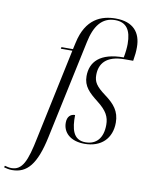

<svg xmlns="http://www.w3.org/2000/svg" viewBox="-234 -835 881 1149"><g transform="rotate(10 206.5 -260.5)"><path d="M-80 240C11 240 65 178 101 8L229 -593C249 -690 292 -751 373 -751C441 -751 471 -708 471 -623C471 -602 468 -571 462 -540C318 -540 262 -478 262 -391C262 -330 298 -296 353 -253C411 -208 429 -173 429 -124C429 -44 390 0 324 0C248 0 234 -67 235 -150C208 -150 188 -132 188 -96C187 -38 232 10 320 10C421 10 483 -51 483 -147C483 -216 449 -256 392 -298C334 -341 318 -366 318 -408C318 -475 355 -530 470 -530H521C527 -565 529 -588 529 -614C529 -702 482 -761 375 -761C289 -761 195 -727 163 -576L154 -536H84L82 -526H152L36 22C6 172 -20 229 -86 229C-99 229 -116 225 -126 222L-129 232C-116 236 -97 240 -80 240Z"/></g></svg>

Font: Noto Serif Display SemiCondensed Light
Style: Italic
Weight: 300
Width: 4
Italic angle: -12°
Designer: Monotype Design Team
Foundry: Monotype Imaging Inc.
Version: Version 2.009